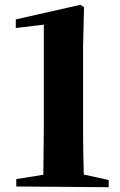

<svg xmlns="http://www.w3.org/2000/svg" viewBox="-20 -779 503 802"><path d="M48 0 434 3V-27L330 -50C328 -113 327 -176 327 -237V-586L331 -749L316 -759L46 -698V-662L163 -676V-237L161 -49L48 -31Z"/></svg>

Font: Source Han Serif KR Heavy
Style: Regular
Weight: 900
Designer: Ryoko NISHIZUKA 西塚涼子 (kana & ideographs); Frank Grießhammer (Latin, Greek & Cyrillic); Wenlong ZHANG 张文龙 (bopomofo); San
Foundry: Adobe
Version: Version 2.001;hotconv 1.1.0;makeotfexe 2.6.0